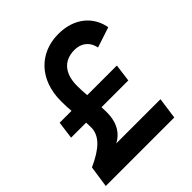

<svg xmlns="http://www.w3.org/2000/svg" viewBox="-196 -844 973 973"><g transform="rotate(-45 290.5 -357.5)"><path d="M20 -116 3 0H494L510 -115H193.5C241 -140 264.5 -183.5 269.5 -233C272 -255.5 271 -276.5 270 -297.5H462L474.5 -392H262C260 -415 259 -439 259 -463C259 -538 292.5 -600 378.5 -600C421.5 -600 460.5 -578 471.5 -524L581 -560C565 -650.5 491.5 -715 377.5 -715C243 -715 146.5 -619 146.5 -465C146.5 -437.5 147.5 -413.5 149.5 -392H64.5L52 -297.5H159.5C160.5 -283 161 -268.5 160.5 -253C155 -201 115 -159 20 -116Z"/></g></svg>

Font: HK Grotesk ExtraBold
Style: Italic
Weight: 800
Italic angle: -16°
Designer: Alfredo Marco Pradil
Foundry: Hanken Design Co.
Version: Version 3.001;FEAKit 1.0